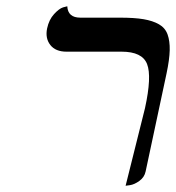

<svg xmlns="http://www.w3.org/2000/svg" viewBox="-20 -577 558 609"><path d="M378.4 12.2 439.9 -233.9Q461.9 -334.5 446.5 -373.8Q431.2 -413.1 365.7 -413.1H190.9Q156.2 -413.1 139.6 -434.3Q123 -455.6 129.4 -486.8Q135.3 -514.6 151.4 -532.2Q167.5 -549.8 180.2 -553.7L193.4 -557.1Q195.3 -521 234.9 -521H360.8Q406.2 -521 435.3 -516.1Q464.4 -511.2 484.1 -500Q503.9 -488.8 511.5 -467.8Q519 -446.8 518.3 -417.5Q517.6 -388.2 508.3 -344.2L441.9 -33.2Q438 -14.6 422.1 -3.2Q406.2 8.3 392.1 10.3Z"/></svg>

Font: Linux Biolinum O
Style: Italic
Weight: 400
Italic angle: -12°
Designer: Philipp H. Poll
Foundry: Philipp H. Poll
Version: Version 1.1.3